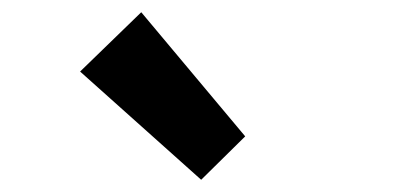

<svg xmlns="http://www.w3.org/2000/svg" viewBox="-20 -944 666 314"><path d="M309 -650 111 -827 211 -924 381 -721Z"/></svg>

Font: Noto Sans JP Thin
Style: Bold
Weight: 700
Version: Version 2.004-H2;hotconv 1.0.118;makeotfexe 2.5.65603